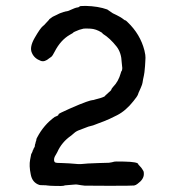

<svg xmlns="http://www.w3.org/2000/svg" viewBox="-20 -609 587 650"><path d="M270 -589Q312 -588 343 -577L362 -564Q365 -563 374.5 -558Q384 -553 387.5 -551Q391 -549 393 -547.5Q395 -546 399 -543Q403 -540 404 -540Q405 -540 405.5 -540Q406 -540 412 -534Q455 -493 469 -438Q473 -421 472.5 -413.5Q472 -406 472 -402.5Q472 -399 471 -385.5Q470 -372 469 -364.5Q468 -357 467 -352.5Q466 -348 464.5 -341Q463 -334 462.5 -329Q462 -324 456.5 -311.5Q451 -299 450.5 -298Q450 -297 449.5 -296Q449 -295 447 -289Q445 -283 432 -267Q406 -234 376.5 -219Q347 -204 332 -198.5Q317 -193 312 -191Q307 -189 303 -187.5Q299 -186 295 -184.5Q291 -183 285.5 -182Q280 -181 270.5 -177Q261 -173 249.5 -169Q238 -165 231 -158.5Q224 -152 221 -150Q189 -128 174 -94Q171 -88 169 -85Q163 -76 163 -68.5Q163 -61 167 -59Q171 -57 191 -57Q218 -56 232.5 -54.5Q247 -53 253 -53.5Q259 -54 266 -54.5Q273 -55 277.5 -55.5Q282 -56 314 -57Q346 -58 349 -58Q362 -60 364 -61Q368 -63 400 -62Q448 -61 448 -53Q448 -52 453.5 -46.5Q459 -41 461.5 -36.5Q464 -32 465.5 -30Q467 -28 467 -20Q467 -2 446 13Q440 18 434 19Q428 20 349.5 20Q271 20 266.5 19.5Q262 19 254.5 18Q247 17 242.5 16Q238 15 230 16Q222 17 211.5 17.5Q201 18 200 18.5Q199 19 195 20Q191 21 168.5 20.5Q146 20 141 19Q136 18 125.5 18Q115 18 113 17Q89 9 84 -19Q78 -48 82 -68.5Q86 -89 86 -89H87L90 -96L91 -100Q92 -100 93 -103.5Q94 -107 96 -109.5Q98 -112 98 -115.5Q98 -119 99.5 -122.5Q101 -126 100.5 -126.5Q100 -127 101.5 -130Q103 -133 103 -136Q103 -139 106 -144Q128 -186 165 -213Q169 -215 171 -215.5Q173 -216 176 -218Q179 -220 178 -222Q177 -224 215.5 -241Q254 -258 271.5 -264Q289 -270 292.5 -270Q296 -270 300 -271.5Q304 -273 305 -273Q306 -273 309 -274Q312 -275 320 -277Q336 -282 336 -285L349 -297Q349 -297 353 -300.5Q357 -304 357 -306Q357 -308 363 -315Q381 -333 389 -362Q390 -367 391 -367.5Q392 -368 393 -371.5Q394 -375 394 -379Q394 -383 393.5 -383.5Q393 -384 392 -398Q391 -430 375 -451Q352 -480 329 -494Q327 -495 327.5 -495.5Q328 -496 324 -499Q305 -511 286.5 -512Q268 -513 262.5 -512Q257 -511 248 -508Q228 -500 228 -499Q228 -498 225.5 -496.5Q223 -495 216 -491Q185 -473 165 -434Q158 -420 153.5 -416.5Q149 -413 147 -412Q131 -398 118 -403Q96 -411 88 -430Q79 -449 97.5 -481Q116 -513 124.5 -520Q133 -527 132 -527Q132 -527 146 -542L147 -544L158 -552L162 -554Q165 -555 172.5 -559Q180 -563 180.5 -563Q181 -563 185.5 -565Q190 -567 191.5 -567Q193 -567 194.5 -568Q196 -569 196 -568.5Q196 -568 198 -569Q200 -570 201 -570Q202 -570 204 -570.5Q206 -571 209 -571.5Q212 -572 219 -575.5Q226 -579 232 -581Q238 -583 238 -583Q238 -583 243.5 -584Q249 -585 249 -587Q249 -589 270 -589Z"/></svg>

Font: TT2020 Style E
Style: Regular
Weight: 400
Version: Version 00.2